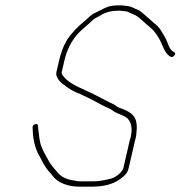

<svg xmlns="http://www.w3.org/2000/svg" viewBox="-20 -705 678 722"><path d="M634.5 -509 628.4 -513C620.3 -517.6 614.4 -533 610.4 -543C603.1 -561.9 597.3 -570.8 586.8 -588C577.3 -603.4 570.2 -609.7 557.1 -620L543.9 -632C534.6 -639.4 513 -660.2 502.8 -666C491.9 -670.8 480.5 -675.5 471 -680C460.7 -682.7 447.7 -683.7 435.1 -685C427.8 -685 420.6 -684.8 413.5 -684.5C381 -683 361 -667 336.4 -656C320.5 -648.9 312.9 -637.7 298.5 -626C272.8 -605.1 250.7 -583.1 232.1 -555L224.9 -541C217.1 -529.2 206.5 -495.8 202.4 -478L192.2 -434C190.7 -427.3 191.5 -421 194.8 -415C199.7 -402.5 209.8 -393.1 221.9 -385C236.1 -373.8 251.7 -363.6 270.2 -356C287.7 -349.2 303.3 -340.9 319.9 -333L343.1 -321C350.9 -317 358.3 -313 365.3 -309C376.2 -302.9 394 -297.1 403 -290C415.7 -278.4 438.5 -274.7 453.9 -264C475.6 -250.2 480.8 -214.7 467.9 -177L444.1 -74C440 -56.5 414.3 -38.5 399.8 -34C377 -28.1 354.5 -23 326.3 -23H282.3C276.3 -23 268.9 -24 260 -26C230.7 -30 212 -38.8 197.7 -55C187.9 -66.3 174.5 -81.9 166.7 -94C157.2 -112.3 143.9 -131.6 136.3 -153C127.7 -172.8 126.8 -199.7 123.5 -223C123.3 -232 123.6 -241.3 112.4 -238C100.4 -234.5 102.2 -225.6 103.1 -217C103.8 -179.2 112.9 -143.7 129 -117L139.4 -97C142.2 -91.7 145.3 -86.3 148.7 -81C156.1 -67.5 171.3 -52.9 181.2 -40C197.9 -18.3 235.4 -3 277.7 -3H321.7C366.8 -3 404 -10.4 433.6 -33C451.3 -46.6 459.5 -54.1 464.1 -74L487.6 -176C490 -183.3 491.4 -189.7 492 -195C493 -210.3 496.2 -225.7 493.4 -240C490.5 -268.8 471.8 -282.4 446.6 -293C434.1 -298.8 426.5 -299 417.6 -306C408.4 -314.4 390.3 -319.6 378.5 -327L332 -351C295.1 -370.1 246.7 -385 221.7 -414.5C217.6 -419.4 210.5 -426.8 212.2 -434L222.3 -478C231.7 -518.4 248.9 -550 269.6 -574.5C285.3 -593 312.5 -612.8 329.4 -630C337.6 -637.9 351.3 -642.2 360.8 -649C380.1 -660.1 401.5 -665 429.5 -665C436 -664.3 441.9 -663.7 447.1 -663C451.7 -663 455.9 -662.3 459.6 -661C469.6 -656.2 479.8 -651.6 490.4 -647C508.2 -636.9 527.5 -614.9 542.4 -604L555.7 -592C563.6 -583.5 576.4 -564 581.8 -553.5C592.4 -532.5 599.7 -503.8 620.6 -492C630.8 -485.5 645.6 -503.5 634.5 -509Z"/></svg>

Font: HoneyBee
Style: UltLitIt
Weight: 100
Foundry: Cannot Into Space Fonts
Version: Version 0.89